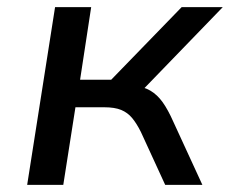

<svg xmlns="http://www.w3.org/2000/svg" viewBox="-20 -517 643 537"><path d="M56 0 134 -497H235L204 -294H291L488 -497H603L367 -253L351 -278Q381 -275 400.5 -263.5Q420 -252 435 -231Q450 -210 465 -176L546 0H442L374 -148Q362 -172 349.5 -187Q337 -202 319 -209.5Q301 -217 271 -217H191L157 0Z"/></svg>

Font: Nunito Sans 7pt Medium
Style: Italic
Weight: 500
Italic angle: -9°
Designer: Vernon Adams
Foundry: Vernon Adams
Version: Version 3.101;gftools[0.9.27]